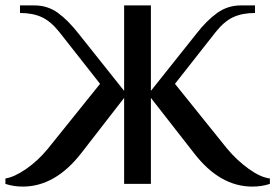

<svg xmlns="http://www.w3.org/2000/svg" viewBox="-29 -680 1018 710"><path d="M-9 0V-20Q24 -25 68 -55.5Q112 -86 148 -130L341 -370L190 -562Q158 -602 124.5 -617Q91 -632 45 -632V-660H98Q147 -660 185 -632.5Q223 -605 262 -555L430 -344V-660H529V-344L697 -555Q735 -604 774 -632Q813 -660 862 -660H914V-632Q868 -632 834.5 -617Q801 -602 769 -562L618 -370L811 -130Q848 -86 891.5 -55Q935 -24 969 -20V0Q939 10 904 10Q784 10 689 -113L529 -318V0H430V-318L271 -113Q175 10 55 10Q21 10 -9 0Z"/></svg>

Font: El Messiri Medium
Style: Regular
Weight: 500
Designer: Mohamed Gaber
Foundry: Kief Type Foundry
Version: Version 2.007